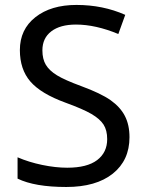

<svg xmlns="http://www.w3.org/2000/svg" viewBox="-20 -744 589 774"><path d="M502 -190.9Q502 -97.7 434.6 -43.9Q367.2 9.8 247.1 9.8Q120.1 9.8 50.8 -23.9V-109.9Q96.2 -90.3 150.1 -79.1Q204.1 -67.9 251 -67.9Q331.1 -67.9 371.6 -98.6Q412.1 -129.4 412.1 -183.1Q412.1 -218.8 397.5 -241.7Q382.8 -264.6 348.4 -284.7Q314 -304.7 244.1 -330.1Q145 -366.2 102.5 -415.3Q60.1 -464.4 60.1 -542Q60.1 -625.5 122.8 -674.8Q185.5 -724.1 288.1 -724.1Q395 -724.1 484.9 -684.1L457 -606.9Q365.2 -645 286.1 -645Q222.7 -645 186.8 -617.7Q150.9 -590.3 150.9 -541Q150.9 -505.9 164.8 -482.7Q178.7 -459.5 209.7 -440.4Q240.7 -421.4 307.1 -397Q386.7 -367.7 425.8 -340.1Q464.8 -312.5 483.4 -276.6Q502 -240.7 502 -190.9Z"/></svg>

Font: Noto Sans Historic
Style: Regular
Weight: 400
Designer: Monotype Design Team
Foundry: Monotype Imaging Inc.
Version: Version 0.71 uh